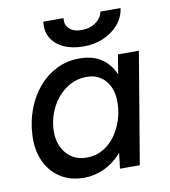

<svg xmlns="http://www.w3.org/2000/svg" viewBox="-81 -769 751 850"><g transform="rotate(-10 295.0 -344.0)"><path d="M392 0 403 -93 471 -500H565L481 0ZM229 12Q168 12 123 -17Q78 -46 55 -97.5Q32 -149 36 -216Q39 -275 59 -328.5Q79 -382 113.5 -423Q148 -464 195 -488Q242 -512 299 -512Q361 -512 401 -483.5Q441 -455 459.5 -404.5Q478 -354 474 -286Q471 -213 450 -157Q429 -101 394.5 -63.5Q360 -26 317.5 -7Q275 12 229 12ZM257 -74Q297 -74 329 -92.5Q361 -111 383.5 -141.5Q406 -172 418.5 -209.5Q431 -247 432 -286Q434 -349 402.5 -387.5Q371 -426 317 -426Q276 -426 242.5 -408Q209 -390 184.5 -360Q160 -330 146.5 -293Q133 -256 132 -216Q131 -154 165 -114Q199 -74 257 -74ZM328 -561Q276 -561 238 -579Q200 -597 182.5 -628.5Q165 -660 171 -700H262Q257 -671 276.5 -652.5Q296 -634 331 -634Q369 -634 395.5 -653Q422 -672 427 -700H518Q512 -658 485 -627Q458 -596 417.5 -578.5Q377 -561 328 -561Z"/></g></svg>

Font: Figtree Light Medium
Style: Italic
Weight: 500
Italic angle: -9.5°
Version: Version 2.000